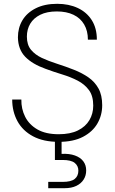

<svg xmlns="http://www.w3.org/2000/svg" viewBox="-20 -732 602 1007"><path d="M288 12Q208 12 153.5 -17Q99 -46 71.5 -96.5Q44 -147 44 -210H92Q91 -161 112 -119.5Q133 -78 176.5 -53Q220 -28 288 -28Q349 -28 389 -48Q429 -68 449 -102Q469 -136 469 -178Q469 -229 446.5 -259.5Q424 -290 387.5 -309Q351 -328 306.5 -341.5Q262 -355 219 -371Q149 -396 112 -434.5Q75 -473 74 -536Q74 -586 97.5 -625.5Q121 -665 167.5 -688.5Q214 -712 280 -712Q341 -712 388 -690Q435 -668 461.5 -626Q488 -584 488 -524H441Q441 -570 421.5 -603.5Q402 -637 365.5 -654.5Q329 -672 278 -672Q226 -672 191 -654.5Q156 -637 138.5 -607.5Q121 -578 121 -540Q121 -497 142.5 -471Q164 -445 199 -428.5Q234 -412 278 -398Q322 -384 368 -366Q411 -349 444 -326Q477 -303 496.5 -268Q516 -233 516 -180Q516 -128 491 -84.5Q466 -41 415.5 -14.5Q365 12 288 12ZM233 255V222H308Q353 222 372 206.5Q391 191 391 163Q391 138 372 122.5Q353 107 308 107H268V-7H303V75Q344 73 373 83.5Q402 94 417 114Q432 134 432 162Q432 189 418.5 210Q405 231 380 243Q355 255 319 255Z"/></svg>

Font: DM Sans 18pt ExtraLight
Style: Regular
Weight: 250
Designer: Colophon Foundry, Jonny Pinhorn
Foundry: Colophon Foundry
Version: Version 4.004;gftools[0.9.30]